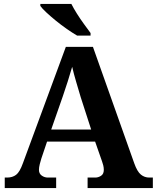

<svg xmlns="http://www.w3.org/2000/svg" viewBox="-20 -951 793 971"><path d="M4 0V-53H16Q43 -53 61.5 -67Q80 -81 96 -126L313 -714H450L659 -125Q674 -83 692.5 -68Q711 -53 735 -53H753V0H423V-53H462Q477 -53 491 -62Q505 -71 505 -92Q505 -104 502 -115.5Q499 -127 496 -135L461 -235H218L189 -149Q185 -137 181 -120.5Q177 -104 177 -92Q177 -73 191 -63Q205 -53 222 -53H264V0ZM239 -296H441L388 -460Q378 -494 365.5 -536Q353 -578 345 -613Q336 -581 323 -540.5Q310 -500 298 -465ZM370 -771Q346 -785 318 -804.5Q290 -824 263 -846Q236 -868 214.5 -888Q193 -908 184 -921V-931H341Q352 -909 369 -882Q386 -855 405 -829Q424 -803 438 -784V-771Z"/></svg>

Font: Noto Serif Vithkuqi
Style: Bold
Weight: 700
Version: Version 1.005